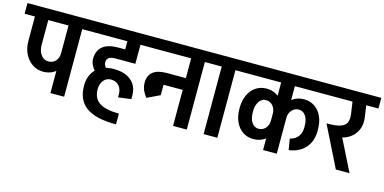

<svg xmlns="http://www.w3.org/2000/svg" viewBox="-97 -1034 3061 1529"><g transform="rotate(15 1433.5 -269.5)"><path d="M236 -149Q186 -149 146 -176Q106 -203 83 -249.5Q60 -296 60 -354H170Q170 -303 193.5 -271Q217 -239 255 -239ZM236 -149 255 -239Q292 -239 314.5 -264Q337 -289 337 -329H405Q405 -278 383 -237Q361 -196 323 -172.5Q285 -149 236 -149ZM60 -353V-625H170V-353ZM-25 -557V-645H361V-557ZM337 0V-633H450V0ZM243 -557V-645H545V-557Z M906 106Q738 106 659 49Q580 -8 580 -128H692Q692 -53 744 -18Q796 17 906 17ZM495 -557V-645H1035V-557ZM580 -126Q580 -186 604.5 -228.5Q629 -271 673 -293.5Q717 -316 776 -316V-229Q739 -229 715.5 -200.5Q692 -172 692 -126ZM677 -219Q639 -249 616.5 -283.5Q594 -318 594 -350H695Q695 -330 710.5 -309.5Q726 -289 748 -272ZM594 -350Q594 -418 636.5 -454Q679 -490 767 -490V-400Q729 -400 712 -387.5Q695 -375 695 -350ZM766 -400V-490H930V-400ZM822 -490V-645H930V-490ZM972 -120 866 -106V-131L972 -151ZM866 -131Q866 -175 841.5 -202Q817 -229 776 -229V-316Q836 -316 880 -296.5Q924 -277 948 -240Q972 -203 972 -151Z M985 -557V-645H1419V-557ZM1040 -274Q1040 -334 1078 -364Q1116 -394 1190 -394V-322Q1165 -322 1152.5 -309.5Q1140 -297 1140 -274ZM1085 -161Q1040 -215 1040 -274H1140Q1140 -248 1170 -206ZM1085 -161 1100 -340H1190V-211ZM1188 -297V-394H1398V-297ZM1348 0V-633H1461V0ZM1254 -557V-645H1556V-557Z M1600 0V-633H1713V0ZM1506 -557V-645H1808V-557Z M2199 -557V-645H2516V-557ZM1758 -557V-645H2140V-557ZM1823 -268V-276H1933V-268ZM2090 -243V-301H2158V-243ZM1933 -275H1823Q1823 -337 1844.5 -383Q1866 -429 1904 -454.5Q1942 -480 1992 -480L2011 -390Q1976 -390 1954.5 -358.5Q1933 -327 1933 -275ZM2158 -300H2090Q2090 -338 2067.5 -364Q2045 -390 2011 -390L1992 -480Q2040 -480 2077.5 -456.5Q2115 -433 2136.5 -392Q2158 -351 2158 -300ZM1933 -269Q1933 -217 1954.5 -185.5Q1976 -154 2011 -154L1992 -64Q1942 -64 1904 -89.5Q1866 -115 1844.5 -161.5Q1823 -208 1823 -269ZM2158 -244Q2158 -193 2136.5 -152Q2115 -111 2077.5 -87.5Q2040 -64 1992 -64L2011 -154Q2045 -154 2067.5 -179.5Q2090 -205 2090 -244ZM2361 -270Q2361 -322 2339.5 -353.5Q2318 -385 2283 -385L2302 -475Q2352 -475 2390 -449.5Q2428 -424 2449 -378Q2470 -332 2470 -270ZM2135 -295Q2135 -346 2157 -387Q2179 -428 2216.5 -451.5Q2254 -475 2302 -475L2283 -385Q2249 -385 2226 -359Q2203 -333 2203 -295ZM2361 -260V-270H2470V-260ZM2287 -52 2272 -143Q2318 -154 2339.5 -185Q2361 -216 2361 -260H2470Q2470 -202 2448.5 -158.5Q2427 -115 2386 -87.5Q2345 -60 2287 -52ZM2090 0V-633H2203V0ZM1996 -557V-645H2298V-557Z M2576 -253 2534 -336Q2603 -336 2639.5 -349Q2676 -362 2687.5 -390Q2699 -418 2692 -462H2805Q2812 -415 2800.5 -377Q2789 -339 2762.5 -311Q2736 -283 2699 -268Q2662 -253 2617 -253ZM2690 0 2523 -336H2635L2803 0ZM2692 -462 2672 -600H2785L2805 -462ZM2466 -557V-645H2892V-557Z"/></g></svg>

Font: Akshar Light Medium
Style: Regular
Weight: 500
Version: Version 1.100